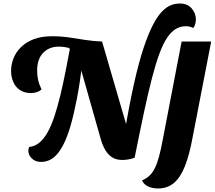

<svg xmlns="http://www.w3.org/2000/svg" viewBox="-20 -896 1220 1091"><path d="M745 0 687 -136Q715 -303 742 -423Q769 -543 796 -624Q823 -705 849.5 -755.5Q876 -806 902 -832Q928 -858 952.5 -867Q977 -876 1002 -876Q1045 -876 1069 -848.5Q1093 -821 1093 -785Q1093 -759 1079 -737Q1057 -747 1036 -747Q1005 -747 979 -731.5Q953 -716 930 -682Q907 -648 886 -591.5Q865 -535 843.5 -452Q822 -369 798 -257Q774 -145 745 0ZM213 24Q181 24 161 4.5Q141 -15 141 -40Q141 -53 146 -61Q178 -64 204 -85.5Q230 -107 251 -145Q272 -183 289.5 -236Q307 -289 323 -355Q339 -421 354 -498Q369 -575 385 -660L449 -545Q434 -423 416.5 -333Q399 -243 380.5 -180Q362 -117 341.5 -77Q321 -37 300 -15Q279 7 257 15.5Q235 24 213 24ZM158 -367Q120 -367 94.5 -383.5Q69 -400 56 -429Q43 -458 43 -493Q43 -529 56.5 -564Q70 -599 98.5 -627.5Q127 -656 171 -673Q215 -690 275 -690Q328 -690 374 -683Q420 -676 465.5 -669Q511 -662 560 -660L484 -580L378 -614L373 -623Q345 -631 314 -631Q259 -631 225 -595.5Q191 -560 191 -495Q191 -467 196.5 -442Q202 -417 216 -388Q204 -377 187.5 -372Q171 -367 158 -367ZM675 13Q640 13 616.5 -2.5Q593 -18 578 -44Q563 -70 553 -104L445 -485L395 -660H560L702 -172L745 0Q730 6 711 9.5Q692 13 675 13ZM877 175Q846 175 821.5 163.5Q797 152 787 129Q812 119 830 101.5Q848 84 861 57Q874 30 884.5 -9.5Q895 -49 905 -103L1012 -660H1180L1074 -113Q1056 -15 1030.5 49Q1005 113 968 144Q931 175 877 175Z"/></svg>

Font: Sansita Swashed Light SemiBold
Style: Regular
Weight: 600
Version: Version 1.003